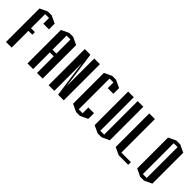

<svg xmlns="http://www.w3.org/2000/svg" viewBox="115 -1314 2137 2137"><g transform="rotate(45 1183.0 -246.0)"><path d="M139 37H50V-490L139 -532H200L289 -490V-400H200V-490H139V-268H200V-227H139Z M538 -532 627 -490V37H538V-226H477V37H388V-490L477 -532ZM538 -268V-490H477V-268Z M726 42V-527H815L875 -90V-527H964V42H875L815 -395V42Z M1214 -532 1303 -490V-400H1214V-490H1153V-5H1214V-95H1303V-5L1214 37H1153L1064 -5V-490L1153 -532Z M1552 -534H1641V-6L1552 35H1491L1402 -6V-534H1491V-6H1552Z M1740 -528H1829V0H1979V42H1829L1740 0Z M2228 -528 2317 -486V0L2228 42H2167L2078 0V-486L2167 -528ZM2228 0V-486H2167V0Z"/></g></svg>

Font: Frankia
Style: Regular
Weight: 400
Version: Version 001.000